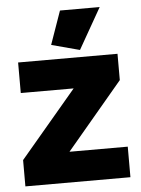

<svg xmlns="http://www.w3.org/2000/svg" viewBox="-53 -772 599 814"><g transform="rotate(-5 247.0 -365.0)"><path d="M22 -112 262 -396H37V-526H460V-414L221 -130H469V0H22ZM303 -556 183 -588 233 -730H402Z"/></g></svg>

Font: Raleway Thin Black
Style: Regular
Weight: 900
Version: Version 4.026